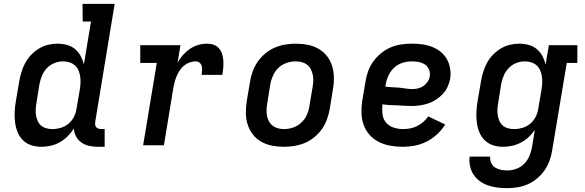

<svg xmlns="http://www.w3.org/2000/svg" viewBox="-20 -755 3040 998"><path d="M195 8Q167 8 141.5 -0.5Q116 -9 98 -27.5Q80 -46 70.5 -70.5Q61 -95 58 -122Q55 -149 56.5 -176.5Q58 -204 63 -232L80 -332Q84 -356 91.5 -380.5Q99 -405 111 -427.5Q123 -450 141.5 -469.5Q160 -489 182.5 -502.5Q205 -516 229.5 -522Q254 -528 279 -528Q304 -528 328 -521.5Q352 -515 370 -500Q388 -485 399 -464.5Q410 -444 416 -420L453 -643H410L409 -735H576L475 -122Q474 -114 474.5 -107Q475 -100 479.5 -94.5Q484 -89 491.5 -86.5Q499 -84 506 -84H524V8H490Q467 8 445 3.5Q423 -1 405 -13Q387 -25 376 -44.5Q365 -64 364 -87Q350 -65 331.5 -46.5Q313 -28 290.5 -15.5Q268 -3 243.5 2.5Q219 8 195 8ZM253 -84Q274 -84 296 -90.5Q318 -97 336 -112Q354 -127 364.5 -148Q375 -169 378 -191L395 -291Q398 -308 398.5 -325.5Q399 -343 396.5 -359Q394 -375 387.5 -390Q381 -405 369 -415.5Q357 -426 341 -431Q325 -436 308 -436Q285 -436 262.5 -427Q240 -418 223.5 -400.5Q207 -383 198 -361Q189 -339 185 -317L169 -217Q166 -201 165.5 -185Q165 -169 167.5 -154Q170 -139 176.5 -125Q183 -111 194.5 -101.5Q206 -92 221.5 -88Q237 -84 253 -84Z M724 0 795 -428H709V-520H918L903 -429Q914 -450 931 -469Q948 -488 968 -501.5Q988 -515 1011 -521.5Q1034 -528 1057 -528Q1075 -528 1091.5 -522Q1108 -516 1119 -503Q1130 -490 1135 -473Q1140 -456 1141 -438.5Q1142 -421 1140.5 -403Q1139 -385 1136 -366H1028Q1030 -378 1030.5 -389.5Q1031 -401 1028.5 -411.5Q1026 -422 1017.5 -429Q1009 -436 997 -436Q982 -436 966 -430.5Q950 -425 936.5 -414Q923 -403 914 -389Q905 -375 898.5 -360Q892 -345 888 -329Q884 -313 881 -298L832 0Z M1456 8Q1424 8 1393.5 2Q1363 -4 1337.5 -18.5Q1312 -33 1294 -56.5Q1276 -80 1267 -108.5Q1258 -137 1258 -168.5Q1258 -200 1263 -232L1280 -332Q1284 -359 1294 -385.5Q1304 -412 1320.5 -435.5Q1337 -459 1360 -478Q1383 -497 1409.5 -508Q1436 -519 1463.5 -523.5Q1491 -528 1517 -528Q1549 -528 1579.5 -522Q1610 -516 1635.5 -501.5Q1661 -487 1679.5 -463.5Q1698 -440 1706.5 -411.5Q1715 -383 1715.5 -351.5Q1716 -320 1710 -288L1694 -188Q1689 -161 1679.5 -134.5Q1670 -108 1653.5 -84.5Q1637 -61 1614 -42Q1591 -23 1564.5 -12Q1538 -1 1510 3.5Q1482 8 1456 8ZM1457 -84Q1480 -84 1503.5 -92Q1527 -100 1545.5 -117Q1564 -134 1574.5 -157Q1585 -180 1588 -203L1605 -303Q1608 -319 1608.5 -335.5Q1609 -352 1605.5 -367.5Q1602 -383 1595 -396.5Q1588 -410 1576 -419Q1564 -428 1548.5 -432Q1533 -436 1517 -436Q1494 -436 1470 -428Q1446 -420 1428 -403Q1410 -386 1399.5 -363Q1389 -340 1385 -317L1369 -217Q1366 -201 1365.5 -184.5Q1365 -168 1368 -152.5Q1371 -137 1378.5 -123.5Q1386 -110 1398 -101Q1410 -92 1425.5 -88Q1441 -84 1457 -84Z M2075 8Q2042 8 2010 2.5Q1978 -3 1950.5 -16.5Q1923 -30 1902 -53Q1881 -76 1870.5 -105Q1860 -134 1859 -166.5Q1858 -199 1863 -232L1880 -332Q1884 -359 1894 -386Q1904 -413 1921 -436.5Q1938 -460 1961.5 -479Q1985 -498 2011.5 -509Q2038 -520 2065.5 -524Q2093 -528 2120 -528Q2148 -528 2174.5 -524.5Q2201 -521 2225.5 -511.5Q2250 -502 2270 -486Q2290 -470 2302.5 -448Q2315 -426 2319.5 -399.5Q2324 -373 2320 -346Q2316 -324 2306.5 -303.5Q2297 -283 2281 -266Q2265 -249 2245.5 -236.5Q2226 -224 2204.5 -217Q2183 -210 2161 -207Q2139 -204 2118 -204Q2099 -204 2080.5 -205.5Q2062 -207 2043 -207.5Q2024 -208 2005 -209Q1986 -210 1968 -213Q1965 -187 1968 -162Q1971 -137 1986 -118.5Q2001 -100 2025.5 -92Q2050 -84 2075 -84Q2093 -84 2111.5 -87.5Q2130 -91 2147 -99Q2164 -107 2179.5 -120.5Q2195 -134 2206 -150L2294 -108Q2277 -80 2252 -57Q2227 -34 2197.5 -19Q2168 -4 2136.5 2Q2105 8 2075 8ZM2123 -292Q2138 -292 2153 -295.5Q2168 -299 2181 -308Q2194 -317 2203 -330.5Q2212 -344 2214 -359Q2217 -377 2210 -393.5Q2203 -410 2189 -419.5Q2175 -429 2157.5 -432.5Q2140 -436 2121 -436Q2105 -436 2089 -433Q2073 -430 2058 -423Q2043 -416 2030 -404.5Q2017 -393 2008 -378.5Q1999 -364 1993.5 -348.5Q1988 -333 1985 -317L1983 -305Q2001 -302 2019 -301.5Q2037 -301 2054 -299.5Q2071 -298 2088 -295Q2105 -292 2123 -292Z M2618 223Q2592 223 2566.5 220Q2541 217 2517.5 209Q2494 201 2474.5 187Q2455 173 2442 153.5Q2429 134 2423.5 109.5Q2418 85 2421 59H2528Q2526 76 2533 91.5Q2540 107 2553.5 115.5Q2567 124 2583.5 127.5Q2600 131 2617 131Q2640 131 2663.5 122.5Q2687 114 2704 97Q2721 80 2731 57.5Q2741 35 2745 12L2760 -80Q2746 -59 2727.5 -42Q2709 -25 2687 -13.5Q2665 -2 2641.5 3Q2618 8 2595 8Q2567 8 2541.5 -0.5Q2516 -9 2498 -27.5Q2480 -46 2470.5 -70.5Q2461 -95 2458 -122Q2455 -149 2456.5 -176.5Q2458 -204 2463 -232L2480 -332Q2484 -356 2491.5 -380.5Q2499 -405 2511 -427.5Q2523 -450 2541.5 -469.5Q2560 -489 2582.5 -502.5Q2605 -516 2629.5 -522Q2654 -528 2679 -528Q2704 -528 2728 -521.5Q2752 -515 2770 -500Q2788 -485 2799 -464.5Q2810 -444 2816 -420L2833 -520H2981V-428H2926L2850 27Q2846 54 2836.5 80Q2827 106 2811 129.5Q2795 153 2772.5 172Q2750 191 2724 202.5Q2698 214 2671 218.5Q2644 223 2618 223ZM2653 -84Q2674 -84 2696 -90.5Q2718 -97 2736 -112Q2754 -127 2764.5 -148Q2775 -169 2778 -191L2795 -291Q2798 -308 2798.5 -325.5Q2799 -343 2796.5 -359Q2794 -375 2787.5 -390Q2781 -405 2769 -415.5Q2757 -426 2741 -431Q2725 -436 2708 -436Q2685 -436 2662.5 -427Q2640 -418 2623.5 -400.5Q2607 -383 2598 -361Q2589 -339 2585 -317L2569 -217Q2566 -201 2565.5 -185Q2565 -169 2567.5 -154Q2570 -139 2576.5 -125Q2583 -111 2594.5 -101.5Q2606 -92 2621.5 -88Q2637 -84 2653 -84Z"/></svg>

Font: Iosevka Etoile Semibold
Style: Italic
Weight: 600
Italic angle: -9°
Designer: Belleve Invis
Foundry: Belleve Invis
Version: Version 22.1.2; ttfautohint (v1.8.4)